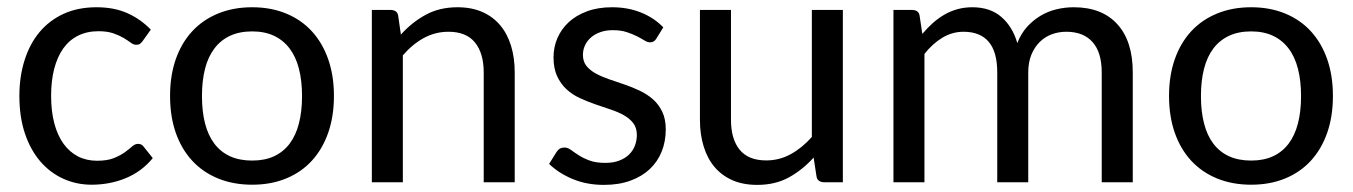

<svg xmlns="http://www.w3.org/2000/svg" viewBox="-20 -505 3750 532"><path d="M375.5 -391.6Q371.6 -386.2 367.9 -383.5Q364.3 -380.9 357.4 -380.9Q350.1 -380.9 342.3 -386.7Q334.5 -392.6 322.8 -399.7Q311 -406.7 294.2 -412.6Q277.3 -418.5 252.9 -418.5Q220.7 -418.5 196 -406Q171.4 -393.6 155 -370.4Q138.7 -347.2 130.1 -314Q121.6 -280.8 121.6 -239.3Q121.6 -196.3 130.6 -162.8Q139.6 -129.4 156.2 -106.4Q172.9 -83.5 196.3 -71.5Q219.7 -59.6 249 -59.6Q277.3 -59.6 295.4 -66.9Q313.5 -74.2 325.7 -83Q337.9 -91.8 345.9 -99.1Q354 -106.4 362.8 -106.4Q372.6 -106.4 378.4 -98.1L403.3 -66.9Q387.7 -47.9 368.7 -33.9Q349.6 -20 327.6 -11Q305.7 -2 282 2.4Q258.3 6.8 233.9 6.8Q191.9 6.8 155.3 -9.8Q118.7 -26.4 91.6 -57.9Q64.5 -89.4 49.1 -135Q33.7 -180.7 33.7 -239.3Q33.7 -292.5 47.9 -337.6Q62 -382.8 89.1 -415.5Q116.2 -448.2 156 -466.6Q195.8 -484.9 247.6 -484.9Q296.4 -484.9 333 -468.5Q369.6 -452.1 397.9 -422.9Z M678.7 -484.9Q731 -484.9 772.9 -467.5Q814.9 -450.2 844.2 -418.2Q873.5 -386.2 889.4 -340.8Q905.3 -295.4 905.3 -239.3Q905.3 -182.6 889.4 -137.2Q873.5 -91.8 844.2 -59.8Q814.9 -27.8 772.9 -10.5Q731 6.8 678.7 6.8Q626.5 6.8 584.2 -10.5Q542 -27.8 512.5 -59.8Q482.9 -91.8 467 -137.2Q451.2 -182.6 451.2 -239.3Q451.2 -295.4 467 -340.8Q482.9 -386.2 512.5 -418.2Q542 -450.2 584.2 -467.5Q626.5 -484.9 678.7 -484.9ZM678.7 -60.1Q713.4 -60.1 739.3 -72Q765.1 -84 782.5 -106.9Q799.8 -129.9 808.3 -163.1Q816.9 -196.3 816.9 -238.8Q816.9 -281.2 808.3 -314.5Q799.8 -347.7 782.5 -370.6Q765.1 -393.6 739.3 -405.8Q713.4 -418 678.7 -418Q643.6 -418 617.4 -405.8Q591.3 -393.6 574 -370.6Q556.6 -347.7 548.1 -314.5Q539.6 -281.2 539.6 -238.8Q539.6 -196.3 548.1 -163.1Q556.6 -129.9 574 -106.9Q591.3 -84 617.4 -72Q643.6 -60.1 678.7 -60.1Z M1010.3 0V-477.5H1061.5Q1070.8 -477.5 1076.7 -473.4Q1082.5 -469.2 1083.5 -460L1090.8 -409.2Q1121.6 -443.4 1159.7 -464.1Q1197.8 -484.9 1247.6 -484.9Q1286.6 -484.9 1316.2 -471.9Q1345.7 -459 1365.7 -435.3Q1385.7 -411.6 1396 -378.2Q1406.2 -344.7 1406.2 -304.2V0H1320.3V-304.2Q1320.3 -357.4 1296.1 -387.2Q1272 -417 1222.7 -417Q1186 -417 1154.3 -399.7Q1122.6 -382.3 1096.2 -351.6V0Z M1798.8 -398.4Q1793 -387.7 1781.2 -387.7Q1773.9 -387.7 1765.4 -393.1Q1756.8 -398.4 1744.9 -404.5Q1732.9 -410.6 1716.6 -416Q1700.2 -421.4 1677.7 -421.4Q1658.7 -421.4 1643.6 -416Q1628.4 -410.6 1617.7 -401.4Q1606.9 -392.1 1601.1 -379.6Q1595.2 -367.2 1595.2 -353Q1595.2 -334.5 1605 -322.3Q1614.7 -310.1 1630.9 -301.3Q1647 -292.5 1667.7 -285.4Q1688.5 -278.3 1710 -271Q1731.4 -263.7 1752.2 -253.9Q1772.9 -244.1 1789.1 -230Q1805.2 -215.8 1814.9 -195.6Q1824.7 -175.3 1824.7 -146.5Q1824.7 -113.3 1813.5 -85.2Q1802.2 -57.1 1780.5 -36.6Q1758.8 -16.1 1726.8 -4.4Q1694.8 7.3 1653.3 7.3Q1606 7.3 1567.1 -8.8Q1528.3 -24.9 1501.5 -50.8L1521.5 -83Q1525.4 -89.4 1530.8 -92.8Q1536.1 -96.2 1544.4 -96.2Q1553.2 -96.2 1562 -89.6Q1570.8 -83 1583.3 -75Q1595.7 -66.9 1613.3 -60.3Q1630.9 -53.7 1657.2 -53.7Q1679.7 -53.7 1696 -60.1Q1712.4 -66.4 1723.1 -76.9Q1733.9 -87.4 1739.3 -101.6Q1744.6 -115.7 1744.6 -131.3Q1744.6 -150.9 1734.6 -163.8Q1724.6 -176.8 1708.5 -185.8Q1692.4 -194.8 1671.6 -201.7Q1650.9 -208.5 1629.2 -216.1Q1607.4 -223.6 1586.7 -233.2Q1565.9 -242.7 1549.8 -257.6Q1533.7 -272.5 1523.7 -293.9Q1513.7 -315.4 1513.7 -346.2Q1513.7 -374 1524.4 -399.2Q1535.2 -424.3 1555.7 -443.4Q1576.2 -462.4 1606.4 -473.6Q1636.7 -484.9 1675.8 -484.9Q1720.2 -484.9 1756.3 -470.2Q1792.5 -455.6 1817.9 -429.2Z M2005.4 -477.5V-173.3Q2005.4 -119.6 2029.5 -90.1Q2053.7 -60.5 2103 -60.5Q2139.6 -60.5 2171.1 -77.9Q2202.6 -95.2 2229.5 -125.5V-477.5H2315.4V0H2263.7Q2254.9 0 2249 -4.2Q2243.2 -8.3 2242.2 -17.6L2234.4 -68.4Q2203.6 -34.2 2165.8 -13.4Q2127.9 7.3 2078.1 7.3Q2039.1 7.3 2009.5 -5.6Q1980 -18.6 1960 -42.2Q1939.9 -65.9 1929.7 -99.4Q1919.4 -132.8 1919.4 -173.3V-477.5Z M2455.6 0V-477.5H2506.3Q2516.1 -477.5 2521.7 -473.4Q2527.3 -469.2 2528.3 -460L2535.6 -411.1Q2549.3 -427.2 2564.2 -440.7Q2579.1 -454.1 2596.2 -464.1Q2613.3 -474.1 2632.8 -479.5Q2652.3 -484.9 2674.3 -484.9Q2723.6 -484.9 2754.6 -458Q2785.6 -431.2 2798.8 -385.7Q2809.1 -412.1 2825.9 -430.7Q2842.8 -449.2 2863.3 -461.4Q2883.8 -473.6 2907.2 -479.2Q2930.7 -484.9 2955.1 -484.9Q3033.2 -484.9 3075.9 -438Q3118.7 -391.1 3118.7 -304.2V0H3032.7V-304.2Q3032.7 -359.9 3007.3 -388.4Q2981.9 -417 2934.6 -417Q2913.1 -417 2894 -409.9Q2875 -402.8 2860.6 -388.4Q2846.2 -374 2837.6 -353Q2829.1 -332 2829.1 -304.2V0H2743.2V-304.2Q2743.2 -361.3 2719.5 -389.2Q2695.8 -417 2649.9 -417Q2618.7 -417 2591.3 -400.6Q2564 -384.3 2541.5 -355.5V0Z M3446.8 -484.9Q3499 -484.9 3541 -467.5Q3583 -450.2 3612.3 -418.2Q3641.6 -386.2 3657.5 -340.8Q3673.3 -295.4 3673.3 -239.3Q3673.3 -182.6 3657.5 -137.2Q3641.6 -91.8 3612.3 -59.8Q3583 -27.8 3541 -10.5Q3499 6.8 3446.8 6.8Q3394.5 6.8 3352.3 -10.5Q3310.1 -27.8 3280.5 -59.8Q3251 -91.8 3235.1 -137.2Q3219.2 -182.6 3219.2 -239.3Q3219.2 -295.4 3235.1 -340.8Q3251 -386.2 3280.5 -418.2Q3310.1 -450.2 3352.3 -467.5Q3394.5 -484.9 3446.8 -484.9ZM3446.8 -60.1Q3481.4 -60.1 3507.3 -72Q3533.2 -84 3550.5 -106.9Q3567.9 -129.9 3576.4 -163.1Q3585 -196.3 3585 -238.8Q3585 -281.2 3576.4 -314.5Q3567.9 -347.7 3550.5 -370.6Q3533.2 -393.6 3507.3 -405.8Q3481.4 -418 3446.8 -418Q3411.6 -418 3385.5 -405.8Q3359.4 -393.6 3342 -370.6Q3324.7 -347.7 3316.2 -314.5Q3307.6 -281.2 3307.6 -238.8Q3307.6 -196.3 3316.2 -163.1Q3324.7 -129.9 3342 -106.9Q3359.4 -84 3385.5 -72Q3411.6 -60.1 3446.8 -60.1Z"/></svg>

Font: Carlito
Style: Regular
Weight: 400
Designer: Lukasz Dziedzic
Foundry: tyPoland Lukasz Dziedzic
Version: Version 1.103; Beta1; all basic design good, some composites